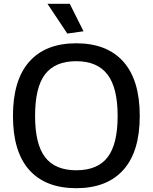

<svg xmlns="http://www.w3.org/2000/svg" viewBox="-20 -977 801 1007"><path d="M380 -84Q492 -84 544.5 -152.5Q597 -221 597 -369Q597 -517 543.5 -586.5Q490 -656 380 -656Q269 -656 216.5 -587.5Q164 -519 164 -369Q164 -221 216.5 -152.5Q269 -84 380 -84ZM713 -369Q713 -182 627 -86Q541 10 380 10Q219 10 133.5 -85.5Q48 -181 48 -369Q48 -557 133.5 -653.5Q219 -750 380 -750Q541 -750 627 -653.5Q713 -557 713 -369ZM333 -801 229 -957H346L418 -813Z"/></svg>

Font: EncodeSans
Style: Medium
Weight: 500
Designer: Pablo Impallari, Andres Torresi
Foundry: Pablo Impallari, Andres Torresi
Version: Version 1.000; ttfautohint (v1.4.1)